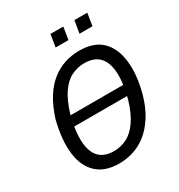

<svg xmlns="http://www.w3.org/2000/svg" viewBox="-206 -1030 1100 1178"><g transform="rotate(-30 344.0 -441.0)"><path d="M145 -326 156 -397H592L581 -326ZM296 9Q195 9 138 -45Q81 -99 70 -195.5Q59 -292 91 -421Q117 -503 152.5 -559Q188 -615 232 -649Q276 -683 325 -698.5Q374 -714 426 -714Q529 -714 584.5 -660.5Q640 -607 652 -510Q664 -413 630 -285Q606 -202 569.5 -146Q533 -90 489.5 -56Q446 -22 396.5 -6.5Q347 9 296 9ZM305 -73Q354 -73 397 -94.5Q440 -116 476 -167Q512 -218 538 -306Q579 -465 548 -548.5Q517 -632 416 -632Q368 -632 324.5 -611Q281 -590 246 -539.5Q211 -489 184 -400Q144 -241 174 -157Q204 -73 305 -73ZM481 -803 496 -891H587L573 -803ZM312 -803 326 -891H417L403 -803Z"/></g></svg>

Font: Nunito Sans 7pt Condensed Medium
Style: Italic
Weight: 500
Width: 3
Italic angle: -9°
Designer: Vernon Adams
Foundry: Vernon Adams
Version: Version 3.101;gftools[0.9.27]